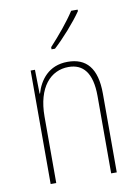

<svg xmlns="http://www.w3.org/2000/svg" viewBox="-86 -821 630 878"><g transform="rotate(-10 229.0 -382.0)"><path d="M337 -757V-764H307C275 -715 233 -665 188 -616V-606H204C247 -645 304 -709 337 -757ZM250 -537C161 -537 118 -475 101 -416H99L97 -527H77V0H103V-308C103 -445 167 -513 250 -513C317 -513 358 -468 358 -359V0H384V-366C384 -485 336 -537 250 -537Z"/></g></svg>

Font: Noto Sans Ethiopic Condensed Thin
Style: Regular
Weight: 100
Width: 3
Designer: Monotype Design Team
Foundry: Monotype Imaging Inc.
Version: Version 2.102